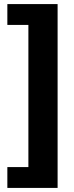

<svg xmlns="http://www.w3.org/2000/svg" viewBox="-20 -820 363 940"><path d="M16 100V-2H119V-698H16V-800H262V100Z"/></svg>

Font: Pathway Extreme Condensed
Style: Bold
Weight: 700
Width: 3
Version: Version 1.001;gftools[0.9.26]